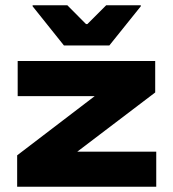

<svg xmlns="http://www.w3.org/2000/svg" viewBox="-20 -713 662 733"><path d="M576.5 -134V0H45.5V-120L341.5 -346H47.5V-480H572.5V-360L275 -134ZM224 -539.5 104.5 -689V-693H237L308.5 -621H313.5L385.5 -693H517.5V-689L397.5 -539.5Z"/></svg>

Font: Anek Latin Expanded
Style: Bold
Weight: 700
Width: 7
Designer: Yesha Goshar
Foundry: Ek Type
Version: Version 1.003